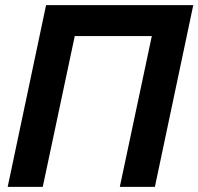

<svg xmlns="http://www.w3.org/2000/svg" viewBox="-20 -730 775 750"><path d="M10 0 160 -710H735L585 0H448L573 -589H272L147 0Z"/></svg>

Font: Raleway-v4020
Style: Bold Italic
Weight: 700
Italic angle: -12°
Designer: Matt McInerney, Pablo Impallari, Rodrigo Fuenzalida
Foundry: Matt McInerney, Pablo Impallari, Rodrigo Fuenzalida
Version: Version 4.020;PS 004.020;hotconv 1.0.88;makeotf.lib2.5.64775